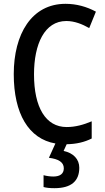

<svg xmlns="http://www.w3.org/2000/svg" viewBox="-20 -745 549 1005"><path d="M395 133C395 88 364 56 313 45L329 10C381 9 422 -1 460 -20V-110C417 -92 375 -80 329 -80C219 -80 158 -183 158 -356C158 -514 213 -635 327 -635C370 -635 410 -619 447 -598L482 -684C434 -710 380 -725 323 -725C145 -725 52 -566 52 -357C52 -150 130 -18 270 6L236 81C286 87 314 104 314 136C314 164 295 179 259 179C242 179 222 176 208 172V234C222 238 241 240 265 240C354 240 395 202 395 133Z"/></svg>

Font: Noto Sans Gujarati UI Condensed Medium
Style: Regular
Weight: 500
Width: 3
Designer: Jelle Bosma - Monotype Design Team, Universal Thirst
Foundry: Monotype Imaging Inc.
Version: Version 2.106